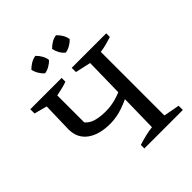

<svg xmlns="http://www.w3.org/2000/svg" viewBox="-230 -1008 1157 1157"><g transform="rotate(-45 348.5 -429.5)"><path d="M331 0V-30Q363 -40 393.5 -47.5Q424 -55 454 -58L464 -595L365 -617V-653H659V-622Q635 -614 610 -607.5Q585 -601 557 -597V-55L659 -36V0ZM291 -250Q198 -250 143.5 -290Q89 -330 89 -405L94 -595L12 -617V-653H279V-621Q258 -613 234.5 -607.5Q211 -602 186 -597V-367Q207 -342 242 -332Q277 -322 325 -322Q369 -322 412 -334Q455 -346 501 -370V-315Q452 -287 398.5 -268.5Q345 -250 291 -250ZM261 -859Q277 -844 288 -824.5Q299 -805 302 -784Q289 -769 269 -757.5Q249 -746 228 -743Q213 -756 201 -776Q189 -796 185 -817Q200 -832 219.5 -844Q239 -856 261 -859ZM437 -859Q453 -844 464.5 -824.5Q476 -805 479 -784Q465 -769 445 -757.5Q425 -746 405 -743Q388 -756 377 -776Q366 -796 362 -817Q376 -832 395.5 -844Q415 -856 437 -859Z"/></g></svg>

Font: Piazzolla 24pt Medium
Style: Regular
Weight: 500
Designer: Juan Pablo del Peral
Foundry: Huerta Tipografica
Version: Version 2.005